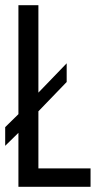

<svg xmlns="http://www.w3.org/2000/svg" viewBox="-20 -720 388 740"><path d="M128 -291V-71H329V0H51V-208L0 -158V-230L51 -280V-700H128V-363L237 -476V-404Z"/></svg>

Font: Adderley Regular
Style: Regular
Weight: 400
Designer: gorohovskiy
Version: Version 1.003 November 13, 2017